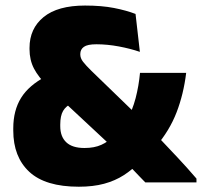

<svg xmlns="http://www.w3.org/2000/svg" viewBox="-20 -674 746 709"><path d="M705.5 -0.5H516.5Q506.5 -10.5 493.5 -24.2Q480.5 -38 466.5 -52.5Q452.5 -67 440 -80.2Q427.5 -93.5 419 -102.5L393.5 -132.5L187.5 -324.5L157 -355Q122 -389 105.5 -420.8Q89 -452.5 89 -492.5V-497Q89 -568.5 141 -611Q193 -653.5 294 -653.5Q355.5 -653.5 401.2 -644.5Q447 -635.5 480.5 -622.5L496.5 -482.5Q461.5 -494.5 418.8 -502.5Q376 -510.5 336 -510.5Q303 -510.5 289.8 -501Q276.5 -491.5 276.5 -474.5V-473Q276.5 -459 286.8 -445.8Q297 -432.5 317.5 -412.5L491 -244.5L533 -200.5Q552 -181 569.2 -162.8Q586.5 -144.5 603 -127Q619.5 -109.5 636.2 -91.8Q653 -74 670 -55Q687 -36 705.5 -14.5ZM271 15.5Q147.5 15.5 88.2 -39.5Q29 -94.5 29 -192V-200Q29 -266 57.8 -312.5Q86.5 -359 150.5 -392.5L247 -293.5Q223.5 -282.5 213 -264.5Q202.5 -246.5 202.5 -214V-208Q202.5 -169.5 224.8 -148.5Q247 -127.5 292 -127.5Q328.5 -127.5 354.2 -139.2Q380 -151 398.5 -170L447 -226.5Q469 -266.5 480.8 -311.5Q492.5 -356.5 497 -405H667.5Q658 -326.5 632 -259Q606 -191.5 555 -132L496.5 -76.5Q469.5 -48 437.2 -27.2Q405 -6.5 364.5 4.5Q324 15.5 271 15.5Z"/></svg>

Font: Anek Malayalam Medium ExtraBold
Style: Regular
Weight: 800
Version: Version 1.003